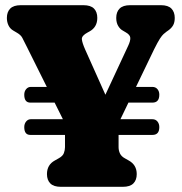

<svg xmlns="http://www.w3.org/2000/svg" viewBox="-20 -720 700 740"><path d="M416 -202 264.5 -176 82.5 -541.5Q71.5 -563.5 65.8 -574.5Q60 -585.5 45 -594L31.5 -602Q19 -609 12.8 -622Q6.5 -635 6.5 -651Q6.5 -674 19.5 -687Q32.5 -700 60 -700H301.5Q329.5 -700 342.2 -687Q355 -674 355 -651Q355 -615 324.5 -598.5L318 -595Q294.5 -582.5 295.5 -569Q296.5 -555.5 308.5 -528.5L419.5 -280.5L329 -232L474 -543.5Q483 -562.5 482.2 -574.2Q481.5 -586 464.5 -595.5L453.5 -602Q443 -607.5 435.5 -620Q428 -632.5 428 -651Q428 -674 441 -687Q454 -700 481.5 -700H600.5Q628 -700 640.8 -686.8Q653.5 -673.5 653.5 -651Q653.5 -634 647.5 -623Q641.5 -612 629 -603L622.5 -598.5Q616.5 -594 610.5 -588.8Q604.5 -583.5 596.2 -570.8Q588 -558 574 -530ZM230.5 -267H437V-153Q437 -139.5 442.5 -128.2Q448 -117 461 -110L476 -101.5Q507 -84.5 507 -49Q507 -26 494 -13Q481 0 453.5 0H214.5Q187 0 174 -13Q161 -26 161 -49Q161 -85 191.5 -101.5L206.5 -110Q222 -118.5 226.2 -130Q230.5 -141.5 230.5 -153ZM73.5 -230Q73.5 -243 80.8 -251.8Q88 -260.5 98.5 -260.5H567.5Q579.5 -260.5 586.8 -251.8Q594 -243 594 -230Q594 -200 567.5 -200H97Q73.5 -200 73.5 -230ZM430 -324.5 449 -385H567.5Q579.5 -385 586.8 -376.5Q594 -368 594 -355Q594 -324.5 567.5 -324.5ZM73.5 -355Q73.5 -368 80.8 -376.5Q88 -385 98.5 -385H289L312.5 -324.5H97Q73.5 -324.5 73.5 -355Z"/></svg>

Font: Fraunces 144pt S100 Black
Style: Regular
Weight: 900
Version: Version 1.000